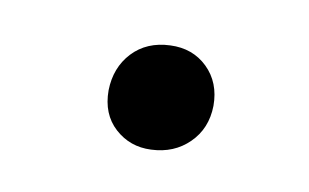

<svg xmlns="http://www.w3.org/2000/svg" viewBox="-31 -456 319 198"><g transform="rotate(10 129.0 -356.5)"><path d="M80.6 -354.5Q81.1 -378.4 95.9 -394.3Q110.8 -410.2 135.3 -411.1Q158.7 -412.1 174.3 -397Q189.9 -381.8 189.9 -357.4Q189.5 -333.5 173.8 -318.1Q158.2 -302.7 134.3 -301.8Q112.3 -300.8 96.4 -315.2Q80.6 -329.6 80.6 -354.5Z"/></g></svg>

Font: TypoPRO Roboto
Style: Italic
Weight: 400
Italic angle: -12°
Designer: Google
Version: Version 2.136; 2016